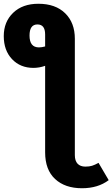

<svg xmlns="http://www.w3.org/2000/svg" viewBox="-57 -779 598 1021"><path d="M521 179Q464 222 379 222Q289 222 236 173Q183 124 183 31V-429Q152 -418 121 -418Q51 -418 7 -464.5Q-37 -511 -37 -587Q-37 -663 13 -711Q63 -759 147 -759Q238 -759 289.5 -708.5Q341 -658 341 -573V46Q341 76 355.5 91.5Q370 107 397 107Q418 107 432.5 102.5Q447 98 467 87ZM183 -532V-596Q183 -649 142 -649Q100 -649 100 -590Q100 -527 150 -527Q165 -527 183 -532Z"/></svg>

Font: Fira Sans BGR
Style: Bold
Weight: 700
Designer: bBox Type GmbH & Carrois Corporate GbR & Edenspiekermann AG
Foundry: bBox Type GmbH & Carrois Corporate GbR & Edenspiekermann AG
Version: Version 4.301